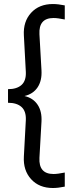

<svg xmlns="http://www.w3.org/2000/svg" viewBox="-20 -774 363 958"><path d="M20 -329.1Q64 -329.1 87.4 -350.1Q110.8 -371.1 108.9 -415L99.1 -597.2Q95.2 -666.5 135.3 -710.2Q175.3 -753.9 244.1 -753.9Q269.5 -753.9 303.2 -747.1V-676.8Q267.6 -684.1 247.1 -684.1Q172.4 -684.1 176.8 -603L187 -422.9Q189.9 -371.6 167.5 -338.1Q145 -304.7 102.1 -294.9Q145 -285.2 167.5 -251.7Q189.9 -218.3 187 -167L176.8 13.2Q172.4 94.2 247.1 94.2Q267.6 94.2 303.2 86.9V157.2Q269.5 164.1 244.1 164.1Q175.3 164.1 135.3 120.1Q95.2 76.2 99.1 6.8L108.9 -174.8Q110.8 -219.2 87.4 -240.2Q64 -261.2 20 -261.2Z"/></svg>

Font: TASA Explorer
Style: Regular
Weight: 400
Designer: Weizhong Zhang
Foundry: Local Remote
Version: Version 1.000;Glyphs 3.1.2 (3151)